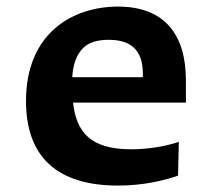

<svg xmlns="http://www.w3.org/2000/svg" viewBox="-20 -566 660 598"><path d="M244 -421C257.5 -432 279 -442 318.5 -442C387.5 -442 425 -410.5 425 -336C425 -332.5 425 -329 424.5 -325.5H205C208 -381 228 -407.5 244 -421ZM61 -251C61 -75 161 12 347.5 12C425 12 489 -3 534.5 -19L537 -124C498.5 -111.5 446 -101 388.5 -101C258 -101 217.5 -158 207.5 -246.5H559V-316C559 -456 494.5 -545.5 347.5 -545.5C208 -545.5 61 -464.5 61 -251Z"/></svg>

Font: Monaspace Argon
Style: Bold
Weight: 700
Designer: Riley Cran & the Lettermatic Team
Foundry: Lettermatic
Version: Version 1.000 (Monaspace Argon)